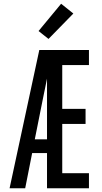

<svg xmlns="http://www.w3.org/2000/svg" viewBox="-20 -1001 540 1021"><path d="M31 0 189 -735H453V-655H311V-422H435V-342H311V-80H453V0H230V-187H151L114 0ZM230 -260V-583Q225 -559 220.5 -536Q216 -513 211 -490L165 -260ZM238 -794 185 -836 305 -981 370 -929Z"/></svg>

Font: Iosevka Medium
Style: Regular
Weight: 500
Monospace: yes
Designer: Belleve Invis
Foundry: Belleve Invis
Version: Version 32.5.0; ttfautohint (v1.8.4)